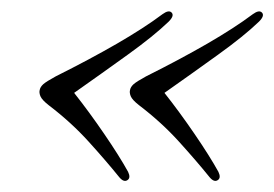

<svg xmlns="http://www.w3.org/2000/svg" viewBox="-20 -404 483 338"><path d="M50 -246Q51 -251 56.2 -255.8Q61.5 -260.5 78 -269.5Q138 -299.5 186 -327.2Q234 -355 266 -379Q277 -387 282 -382Q287.5 -376.5 277 -366Q250.5 -340.5 205 -307.8Q159.5 -275 110.5 -240.5Q137 -207 163.5 -168.2Q190 -129.5 205.5 -101.5Q210.5 -91 204.5 -87Q198 -82.5 190 -92Q167 -120.5 136.2 -154.5Q105.5 -188.5 65.5 -219Q54 -228 51.2 -234.5Q48.5 -241 50 -246ZM209 -246Q210 -251 215.2 -255.8Q220.5 -260.5 237 -269.5Q297 -299.5 345 -327.2Q393 -355 425 -379Q436 -387 441 -382Q446.5 -376.5 436 -366Q409.5 -340.5 364 -307.8Q318.5 -275 269.5 -240.5Q296 -207 322.5 -168.2Q349 -129.5 364.5 -101.5Q369.5 -91 363.5 -87Q357 -82.5 349 -92Q326 -120.5 295.2 -154.5Q264.5 -188.5 224.5 -219Q213 -228 210.2 -234.5Q207.5 -241 209 -246Z"/></svg>

Font: Fraunces 144pt S050 Light
Style: Italic
Weight: 300
Italic angle: -16°
Version: Version 1.000; ttfautohint (v1.8.3)